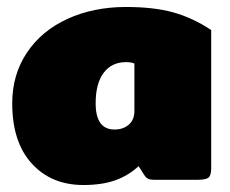

<svg xmlns="http://www.w3.org/2000/svg" viewBox="-20 -515 660 550"><path d="M15 -219Q15 -301 57 -364Q99 -427 173.5 -461Q248 -495 341 -495Q421 -495 476.5 -479.5Q532 -464 585 -429V-33Q585 -13 577.5 -6.5Q570 0 547 0H421Q410 0 404 -3Q398 -6 393 -14L377 -39Q348 -12 310 1.5Q272 15 219 15Q127 15 71 -46.5Q15 -108 15 -219ZM365 -197V-333Q356 -337 341 -337Q300 -337 277 -306.5Q254 -276 254 -219Q254 -144 308 -144Q333 -144 349 -158Q365 -172 365 -197Z"/></svg>

Font: Mitr
Style: Bold
Weight: 700
Designer: Thanarat Vachiruckul
Foundry: Cadson Demak
Version: Version 1.002